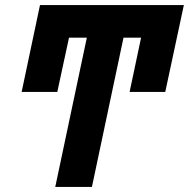

<svg xmlns="http://www.w3.org/2000/svg" viewBox="-20 -734 742 754"><path d="M197 0 321 -586H251L205 -373H65L137 -714H702L629 -373H489L534 -586H465L341 0Z"/></svg>

Font: Noto Sans ExtraCondensed ExtraBold
Style: Italic
Weight: 800
Width: 2
Italic angle: -12°
Designer: Monotype Design Team
Foundry: Monotype Imaging Inc.
Version: Version 2.013; ttfautohint (v1.8.4.7-5d5b)